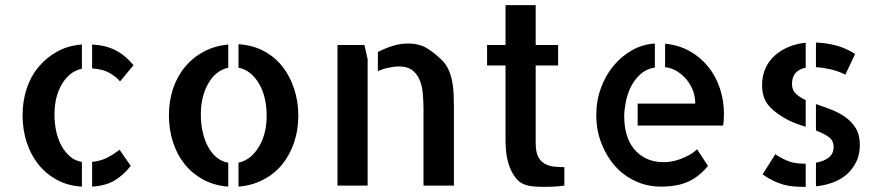

<svg xmlns="http://www.w3.org/2000/svg" viewBox="-20 -727 3457 752"><path d="M450.2 -408.2Q435.5 -425.8 409.7 -440.9Q383.8 -456.1 340.8 -459V-552.7Q394.5 -549.8 433.1 -529.8Q471.7 -509.8 502.9 -471.7ZM340.8 -92.8Q376 -96.7 400.9 -109.9Q425.8 -123 448.2 -140.6L492.2 -77.1Q461.9 -39.1 426.8 -19Q391.6 1 340.8 3.9ZM68.4 -275.4Q68.4 -331.1 84.5 -379.9Q100.6 -428.7 131.8 -465.8Q163.1 -502.9 205.6 -525.9Q248 -548.8 300.8 -552.7V-458Q252 -447.3 222.7 -397.9Q193.4 -348.6 193.4 -278.3Q193.4 -242.2 200.7 -210.4Q208 -178.7 221.7 -154.3Q235.4 -129.9 255.4 -113.3Q275.4 -96.7 300.8 -92.8V3.9Q247.1 1 204.1 -22Q161.1 -44.9 130.9 -82.5Q100.6 -120.1 84.5 -169.9Q68.4 -219.7 68.4 -275.4Z M914.1 -553.7Q967.8 -550.8 1011.7 -527.8Q1055.7 -504.9 1085.4 -467.3Q1115.2 -429.7 1131.8 -379.9Q1148.4 -330.1 1148.4 -273.4Q1148.4 -216.8 1131.3 -167.5Q1114.3 -118.2 1084 -81.5Q1053.7 -44.9 1009.8 -22.5Q965.8 0 914.1 3.9V-89.8Q962.9 -100.6 993.7 -151.4Q1024.4 -202.1 1024.4 -273.4Q1024.4 -309.6 1017.1 -341.3Q1009.8 -373 995.1 -398.4Q980.5 -423.8 960 -440.4Q939.5 -457 914.1 -461.9ZM641.6 -275.4Q641.6 -332 658.2 -380.9Q674.8 -429.7 705.6 -466.3Q736.3 -502.9 779.3 -525.4Q822.3 -547.9 874 -552.7V-461.9Q825.2 -451.2 795.9 -400.4Q766.6 -349.6 766.6 -278.3Q766.6 -242.2 773.9 -210Q781.2 -177.7 794.9 -152.3Q808.6 -127 828.6 -110.4Q848.6 -93.8 874 -89.8V3.9Q820.3 0 777.3 -22.9Q734.4 -45.9 704.1 -83Q673.8 -120.1 657.7 -169.9Q641.6 -219.7 641.6 -275.4Z M1407.2 -550.8 1419.9 -495.1V0H1301.8V-550.8ZM1711.9 -490.2Q1728.5 -473.6 1737.8 -451.7Q1747.1 -429.7 1751.5 -405.8Q1755.9 -381.8 1756.8 -357.4Q1757.8 -333 1757.8 -309.6V-19.5V0H1638.7V-299.8Q1638.7 -333 1635.7 -363.3Q1632.8 -393.6 1622.1 -417Q1611.3 -440.4 1592.8 -453.6Q1574.2 -466.8 1541 -466.8Q1527.3 -466.8 1504.4 -462.4Q1481.4 -458 1460 -448.2V-523.4Q1486.3 -537.1 1517.1 -546.9Q1547.9 -556.6 1577.1 -556.6Q1621.1 -556.6 1651.4 -538.6Q1681.6 -520.5 1711.9 -490.2Z M2078.1 -167Q2078.1 -133.8 2086.9 -115.2Q2095.7 -96.7 2111.8 -86.9Q2127.9 -77.1 2147.9 -74.7Q2168 -72.3 2190.4 -72.3V0Q2177.7 2 2165 2.9Q2154.3 3.9 2139.2 4.4Q2124 4.9 2109.4 4.9Q2094.7 4.9 2079.6 3.9Q2064.5 2.9 2053.7 1Q2020.5 -4.9 2002 -27.8Q1983.4 -50.8 1974.1 -78.6Q1964.8 -106.4 1962.4 -132.8Q1960 -159.2 1960 -173.8V-470.7H1887.7V-550.8H1960V-707H2078.1V-550.8H2166V-470.7H2078.1Z M2585 -555.7Q2637.7 -550.8 2680.2 -527.3Q2722.7 -503.9 2752.9 -466.8Q2783.2 -429.7 2799.3 -381.8Q2815.4 -334 2815.4 -282.2Q2815.4 -258.8 2812.5 -235.4H2477.5V-321.3H2703.1Q2703.1 -346.7 2694.8 -370.1Q2686.5 -393.6 2670.4 -413.6Q2654.3 -433.6 2632.8 -447.3Q2611.3 -460.9 2585 -463.9ZM2581.1 -91.8Q2591.8 -91.8 2607.9 -94.2Q2624 -96.7 2642.1 -103Q2660.2 -109.4 2678.2 -119.1Q2696.3 -128.9 2710 -142.6L2752.9 -77.1Q2720.7 -37.1 2677.7 -16.6Q2634.8 3.9 2568.4 3.9Q2514.6 3.9 2467.8 -18.1Q2420.9 -40 2387.7 -78.1Q2354.5 -116.2 2335 -167Q2315.4 -217.8 2315.4 -276.4Q2315.4 -332 2333.5 -381.8Q2351.6 -431.6 2382.8 -469.2Q2414.1 -506.8 2455.6 -530.3Q2497.1 -553.7 2544.9 -556.6V-462.9Q2508.8 -456.1 2485.4 -433.6Q2461.9 -411.1 2448.7 -382.3Q2435.5 -353.5 2430.2 -323.2Q2424.8 -293 2424.8 -271.5Q2424.8 -233.4 2434.1 -200.7Q2443.4 -168 2462.9 -144Q2482.4 -120.1 2511.2 -106Q2540 -91.8 2581.1 -91.8Z M2964.8 -393.6Q2964.8 -430.7 2978.5 -460.4Q2992.2 -490.2 3016.6 -511.2Q3041 -532.2 3071.8 -544.4Q3102.5 -556.6 3135.7 -559.6V-461.9Q3110.4 -457 3096.2 -441.4Q3082 -425.8 3082 -397.5Q3082 -374 3097.2 -359.9Q3112.3 -345.7 3135.7 -335V-230.5Q3119.1 -235.4 3102.1 -241.7Q3085 -248 3068.4 -255.9Q3016.6 -283.2 2990.7 -313.5Q2964.8 -343.8 2964.8 -393.6ZM3291 -434.6Q3264.6 -448.2 3234.9 -455.1Q3205.1 -461.9 3175.8 -463.9V-560.5Q3219.7 -558.6 3256.8 -548.3Q3293.9 -538.1 3329.1 -515.6ZM3016.6 -123Q3036.1 -109.4 3063 -97.7Q3089.8 -85.9 3130.9 -85.9H3135.7V4.9Q3111.3 4.9 3090.8 3.4Q3070.3 2 3050.3 -3.4Q3030.3 -8.8 3009.8 -18.6Q2989.3 -28.3 2966.8 -43.9ZM3175.8 -319.3Q3205.1 -309.6 3235.4 -297.9Q3265.6 -286.1 3290.5 -268.6Q3315.4 -251 3331.5 -225.1Q3347.7 -199.2 3347.7 -160.2Q3347.7 -122.1 3334 -93.8Q3320.3 -65.4 3297.4 -44.9Q3274.4 -24.4 3243.2 -12.7Q3211.9 -1 3175.8 2.9V-89.8Q3209 -95.7 3227.1 -110.8Q3245.1 -126 3245.1 -151.4Q3245.1 -176.8 3225.1 -190.9Q3205.1 -205.1 3175.8 -215.8Z"/></svg>

Font: Allerta
Style: Stencil
Weight: 400
Designer: Matt McInerney
Foundry: Matt McInerney
Version: Version 1.0